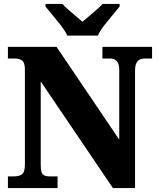

<svg xmlns="http://www.w3.org/2000/svg" viewBox="-20 -951 797 971"><path d="M20 0V-59H51Q76 -59 91 -69.5Q106 -80 106 -120V-598Q106 -635 91.5 -645Q77 -655 59 -655H20V-714H266L583 -245V-598Q583 -630 570 -642.5Q557 -655 538 -655H498V-714H749V-655H709Q688 -655 675.5 -641Q663 -627 663 -594V0H551L186 -539V-120Q186 -80 196 -69.5Q206 -59 231 -59H271V0ZM320 -771Q310 -794 289.5 -820.5Q269 -847 247 -873Q225 -899 210 -918V-931H296Q305 -920 324 -903.5Q343 -887 363 -870Q383 -853 397 -841Q411 -853 431.5 -870Q452 -887 470.5 -903.5Q489 -920 499 -931H585V-918Q570 -899 548 -873Q526 -847 505.5 -820.5Q485 -794 475 -771Z"/></svg>

Font: Noto Serif Thai SemiCondensed Black
Style: Regular
Weight: 900
Width: 4
Designer: Monotype Design Team
Foundry: Monotype Imaging Inc.
Version: Version 2.002; ttfautohint (v1.8.4.7-5d5b)